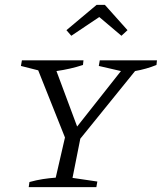

<svg xmlns="http://www.w3.org/2000/svg" viewBox="-20 -769 665 789"><path d="M98 0 101 -21Q130 -29 156 -33Q182 -37 209 -39L247 -204L137 -480L66 -498L70 -521H323L321 -502Q269 -485 212 -477L297 -249L477 -477L386 -498L390 -521H625L623 -502Q581 -485 535 -477L310 -199L278 -38L380 -23L376 0ZM411 -749 504 -645 479 -622 388 -699 273 -622 253 -645 377 -749Z"/></svg>

Font: Piazzolla SC Light
Style: Italic
Weight: 300
Italic angle: -11.3°
Designer: Juan Pablo del Peral
Foundry: Huerta Tipografica
Version: Version 1.330